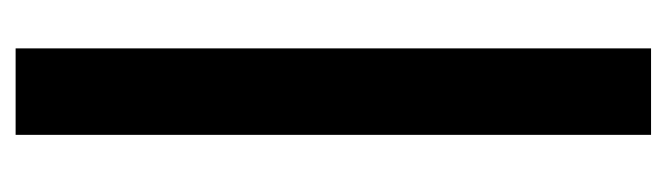

<svg xmlns="http://www.w3.org/2000/svg" viewBox="-331 -417 874 252"><g transform="rotate(90 106.0 -291.0)"><path d="M157 125.5H43.5V-708.5H157Z"/></g></svg>

Font: League Spartan Thin SemiBold
Style: Regular
Weight: 600
Version: Version 2.002